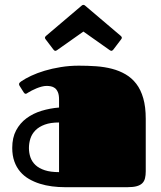

<svg xmlns="http://www.w3.org/2000/svg" viewBox="-20 -777 670 797"><path d="M249 0Q222.7 0 196 -3.4Q169.4 -6.8 145.3 -14.4Q121.1 -22 100.1 -34.2Q79.1 -46.4 63.7 -64.5Q48.3 -82.5 39.6 -106.9Q30.8 -131.3 30.8 -163.1Q30.8 -205.6 46.9 -235.8Q63 -266.1 90.1 -286.1Q117.2 -306.2 152.3 -316.9Q187.5 -327.6 225.1 -330.6V-364.3Q225.1 -383.3 220.2 -394.5Q215.3 -405.8 207.8 -411.4Q200.2 -417 191.2 -418.7Q182.1 -420.4 173.8 -420.4Q164.1 -420.4 153.1 -417.5Q142.1 -414.6 131.8 -410.4Q121.6 -406.2 112.3 -401.4Q103 -396.5 96.7 -392.6Q93.8 -390.6 91.3 -389.2Q88.9 -387.7 86.4 -387.7Q82 -387.7 78.1 -394L61.5 -420.4Q59.1 -423.8 59.1 -427.7Q59.1 -431.6 62.3 -434.6Q65.4 -437.5 68.4 -439.5Q84.5 -450.7 109.4 -462.4Q134.3 -474.1 165.3 -483.4Q196.3 -492.7 232.4 -498.5Q268.6 -504.4 307.1 -504.4Q343.8 -504.4 378.7 -502Q413.6 -499.5 444.6 -491.5Q475.6 -483.4 501.2 -468.5Q526.9 -453.6 545.7 -429.2Q564.5 -404.8 574.7 -369.1Q585 -333.5 585 -283.7V-65.9Q585 -49.8 582 -37.4Q579.1 -24.9 570.8 -16.6Q562.5 -8.3 547.9 -4.2Q533.2 0 509.8 0ZM225.1 -268.6Q189.9 -268.6 166 -259.8Q142.1 -251 127.4 -236.3Q112.8 -221.7 106.4 -202.4Q100.1 -183.1 100.1 -162.6Q100.1 -142.1 106.4 -123.8Q112.8 -105.5 127.4 -91.8Q142.1 -78.1 166 -70.3Q189.9 -62.5 225.1 -62.5ZM326.2 -646 216.8 -568.8Q214.8 -567.9 213.4 -566.9Q211.9 -565.9 210.4 -565.9Q205.6 -565.9 202.1 -570.8L169.4 -613.8Q166.5 -617.2 166.5 -620.6Q166.5 -624 170.9 -627.9L319.3 -753.9Q320.8 -754.9 322.3 -755.9Q323.7 -756.8 326.2 -756.8Q328.6 -756.8 330.1 -755.9Q331.5 -754.9 333 -753.9L481.4 -627.9Q485.8 -624 485.8 -620.6Q485.8 -617.2 482.9 -613.8L450.2 -570.8Q446.3 -565.9 441.9 -565.9Q440.4 -565.9 439 -566.9Q437.5 -567.9 435.5 -568.8Z"/></svg>

Font: Fascinate
Style: Regular
Weight: 900
Designer: Astigmatic (AOETI)
Foundry: Astigmatic (AOETI)
Version: Version 1.000